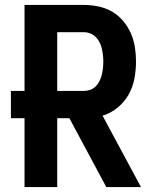

<svg xmlns="http://www.w3.org/2000/svg" viewBox="-20 -755 640 775"><path d="M79 0V-278H24V-388H79V-735H319Q348 -735 377 -729Q406 -723 431.5 -708.5Q457 -694 476.5 -671Q496 -648 508 -621Q520 -594 524.5 -565Q529 -536 529 -506Q529 -472 522.5 -437.5Q516 -403 499 -373Q482 -343 454.5 -320.5Q427 -298 394 -288L549 0H409L260 -278H211V0ZM211 -388H319Q332 -388 344.5 -392.5Q357 -397 366.5 -406.5Q376 -416 382 -428.5Q388 -441 391 -453.5Q394 -466 395.5 -479.5Q397 -493 397 -506Q397 -520 395.5 -533Q394 -546 391 -559Q388 -572 382 -584Q376 -596 366.5 -605.5Q357 -615 344.5 -620Q332 -625 319 -625H211Z"/></svg>

Font: Iosevka SS04 XBd Ex
Style: Regular
Weight: 800
Width: 7
Monospace: yes
Designer: Belleve Invis
Foundry: Belleve Invis
Version: Version 19.0.0; ttfautohint (v1.8.4)